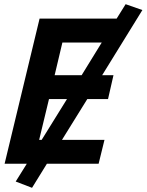

<svg xmlns="http://www.w3.org/2000/svg" viewBox="-20 -782 700 917"><path d="M133 115 55 85 108 0H2L169 -693H537L580 -762L660 -734L468 -423H522L496 -309H397L276 -114H479L451 0H204ZM167 -114H179L300 -309H214ZM241 -423H370L466 -579H278Z"/></svg>

Font: Ubuntu Sans Mono
Style: Italic
Weight: 400
Italic angle: -13.5°
Monospace: yes
Designer: Dalton Maag Ltd
Foundry: Dalton Maag Ltd
Version: Version 1.006